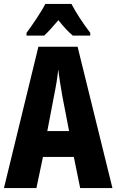

<svg xmlns="http://www.w3.org/2000/svg" viewBox="-20 -950 588 970"><path d="M341 -930H209C191 -894 142 -821 114 -784V-770H203C221 -786 246 -814 275 -848C302 -814 326 -788 348 -770H436V-784C397 -835 364 -886 341 -930ZM385 0H548L372 -714H174L0 0H164L197 -157H353ZM295 -464 329 -288H219L253 -466C263 -515 271 -563 274 -599C279 -561 286 -514 295 -464Z"/></svg>

Font: Noto Sans Georgian ExtraCondensed ExtraBold
Style: Regular
Weight: 800
Width: 2
Designer: Monotype Design Team, Akaki Razmadze
Foundry: Google LLC
Version: Version 2.005